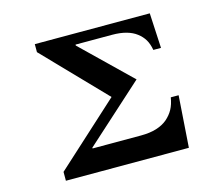

<svg xmlns="http://www.w3.org/2000/svg" viewBox="-106 -901 1212 1042"><g transform="rotate(-15 500.0 -380.0)"><path d="M169.9 -759.8H815.9L826.2 -563H783.2Q776.9 -598.1 762.9 -621.6Q749 -645 725.1 -663.1Q701.7 -681.2 667.7 -690.7Q633.8 -700.2 587.9 -700.2H382.8V-694.8L653.8 -432.1L326.2 -136.2V-131.8H598.1Q648.4 -131.8 685.3 -143.3Q722.2 -154.8 747.1 -175.8Q772.5 -197.8 787.1 -224.6Q801.8 -251.5 808.1 -290H852.1L832 0H141.1V-49.8L498 -375L169.9 -714.8Z"/></g></svg>

Font: BIZ UDPMincho
Style: Bold
Weight: 700
Designer: TypeBank Co., Ltd.
Foundry: Morisawa Inc.
Version: Version 1.06